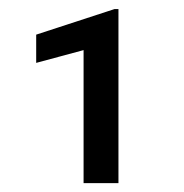

<svg xmlns="http://www.w3.org/2000/svg" viewBox="-20 -731 407 425"><path d="M242.2 -325.7H165V-620.1L60.1 -591.8V-654.3L233.4 -710.9H242.2Z"/></svg>

Font: Heebo
Style: Regular
Weight: 400
Designer: Oded Ezer
Foundry: Ezer Type House
Version: Version 3.100